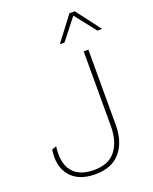

<svg xmlns="http://www.w3.org/2000/svg" viewBox="-163 -977 855 1076"><g transform="rotate(-20 264.5 -439.0)"><path d="M417 -660V-212Q417 -110 366 -50Q315 10 217 10Q116 10 68 -48.5Q20 -107 35 -203L62 -213Q49 -116 89.5 -65.5Q130 -15 217 -15Q305 -15 347 -69Q389 -123 389 -216V-660ZM529 -743H501L403 -868L305 -743H277L387 -888H419Z"/></g></svg>

Font: Work Sans ExtraLight
Style: Regular
Weight: 200
Designer: Wei Huang
Foundry: Wei Huang
Version: Version 2.010; ttfautohint (v1.8.3)